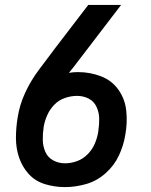

<svg xmlns="http://www.w3.org/2000/svg" viewBox="-20 -755 616 783"><path d="M245 8Q288 8 331.5 -4.5Q375 -17 410.5 -48.5Q446 -80 465 -121Q484 -162 491 -205Q500 -254 495 -302.5Q490 -351 463 -389Q436 -427 391.5 -444Q347 -461 298 -461Q279 -461 261 -458Q270 -469 278.5 -479.5Q287 -490 295 -501L474 -735H340L206 -560Q173 -516 139.5 -471.5Q106 -427 83 -377.5Q60 -328 52 -276Q45 -234 45 -192Q45 -150 58 -112Q71 -74 97.5 -45Q124 -16 163.5 -4Q203 8 245 8ZM245 -89Q219 -89 197 -101Q175 -113 165 -135.5Q155 -158 154.5 -184Q154 -210 158 -236V-237Q162 -261 172.5 -285Q183 -309 201.5 -328Q220 -347 245 -355.5Q270 -364 294 -364Q320 -364 341.5 -353Q363 -342 373.5 -319.5Q384 -297 384.5 -272Q385 -247 381 -221V-219Q377 -194 367 -170Q357 -146 338 -126.5Q319 -107 294.5 -98Q270 -89 245 -89Z"/></svg>

Font: Iosevka Sparkle Semibold
Style: Italic
Weight: 600
Italic angle: -9°
Designer: Belleve Invis
Foundry: Belleve Invis
Version: Version 4.5.0; ttfautohint (v1.8.3)